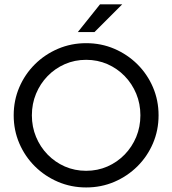

<svg xmlns="http://www.w3.org/2000/svg" viewBox="-20 -832 776 865"><path d="M368.1 12.5Q300.7 12.5 241.3 -12.8Q181.9 -38.2 137.2 -82.6Q92.4 -127.1 67 -186.1Q41.7 -245.1 41.7 -312.5Q41.7 -379.9 67 -438.9Q92.4 -497.9 137.2 -542.4Q181.9 -586.8 241.3 -612.2Q300.7 -637.5 368.1 -637.5Q436.1 -637.5 495.1 -612.2Q554.2 -586.8 599 -542.4Q643.8 -497.9 669.1 -438.9Q694.4 -379.9 694.4 -312.5Q694.4 -245.1 669.1 -186.1Q643.8 -127.1 599 -82.6Q554.2 -38.2 495.1 -12.8Q436.1 12.5 368.1 12.5ZM368.1 -62.5Q419.4 -62.5 463.9 -81.9Q508.3 -101.4 541.7 -135.8Q575 -170.1 593.8 -215.3Q612.5 -260.4 612.5 -312.5Q612.5 -364.6 593.8 -409.7Q575 -454.9 541.7 -489.2Q508.3 -523.6 463.9 -543.1Q419.4 -562.5 368.1 -562.5Q316.7 -562.5 272.2 -543.1Q227.8 -523.6 194.4 -489.2Q161.1 -454.9 142.4 -409.7Q123.6 -364.6 123.6 -312.5Q123.6 -260.4 142.4 -215.3Q161.1 -170.1 194.4 -135.8Q227.8 -101.4 272.2 -81.9Q316.7 -62.5 368.1 -62.5ZM330.6 -687.5 430.6 -812.5H530.6L405.6 -687.5Z"/></svg>

Font: Afacad Flux
Style: Regular
Weight: 400
Designer: Kristian Moeller
Foundry: Dicotype
Version: Version 1.100